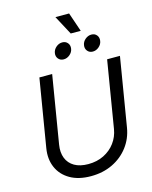

<svg xmlns="http://www.w3.org/2000/svg" viewBox="-155 -1194 1032 1305"><g transform="rotate(-15 360.5 -541.5)"><path d="M320.3 11.7Q232.9 11.7 173.6 -22.7Q114.3 -57.1 88.4 -116.5Q62.5 -175.8 74.7 -250.5L153.8 -727.5H243.7L165 -251.5Q156.2 -198.2 172.1 -157.7Q188 -117.2 226.6 -94.7Q265.1 -72.3 323.7 -72.3Q384.8 -72.3 433.3 -96.4Q481.9 -120.6 512.9 -162.4Q543.9 -204.1 552.7 -257.3L630.4 -727.5H720.7L640.6 -244.1Q628.4 -169.4 584.5 -111.6Q540.5 -53.7 472.7 -21Q404.8 11.7 320.3 11.7ZM550.8 -803.2Q527.3 -803.2 513.4 -820.1Q499.5 -836.9 503.4 -860.4Q506.8 -884.3 526.6 -900.9Q546.4 -917.5 569.8 -917.5Q593.8 -917.5 607.4 -900.9Q621.1 -884.3 617.2 -860.4Q613.8 -836.9 594.2 -820.1Q574.7 -803.2 550.8 -803.2ZM346.2 -803.2Q322.3 -803.2 308.3 -820.1Q294.4 -836.9 298.3 -860.4Q302.2 -884.3 321.8 -900.9Q341.3 -917.5 365.2 -917.5Q388.7 -917.5 402.6 -900.9Q416.5 -884.3 412.6 -860.4Q409.2 -836.9 389.4 -820.1Q369.6 -803.2 346.2 -803.2ZM437 -960.9 365.2 -1095.2H461.4L507.3 -960.9Z"/></g></svg>

Font: Inter 24pt
Style: Italic
Weight: 400
Italic angle: -9.3988°
Designer: Rasmus Andersson
Foundry: rsms
Version: Version 4.001;git-66647c0bb